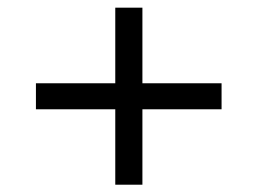

<svg xmlns="http://www.w3.org/2000/svg" viewBox="-20 -590 688 513"><path d="M288 -96.5V-298H76V-367.5H288V-569.5H360.5V-367.5H572V-298H360.5V-96.5Z"/></svg>

Font: Geologica Cursive Light
Style: Regular
Weight: 300
Designer: Sindre Bremnes, Frode Helland
Foundry: Monokrom Skriftforlag AS
Version: Version 1.010;gftools[0.9.28]